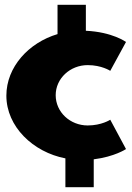

<svg xmlns="http://www.w3.org/2000/svg" viewBox="-20 -656 555 805"><path d="M254.2 129H373V12C461 1 508.3 -31 508.3 -31L442.3 -154C442.3 -154 406 -130 347.7 -130C274 -130 213.5 -186 213.5 -257C213.5 -327 274 -383 347.7 -383C406 -383 442.3 -359 442.3 -359L508.3 -480C508.3 -480 451.1 -522 340 -527V-636H221.2V-513C100.2 -477 6.7 -375 6.7 -255C6.7 -125 118.9 -18 254.2 8Z"/></svg>

Font: Hussar
Style: BdWide
Weight: 700
Foundry: Cannot Into Space Fonts
Version: Version 2.00